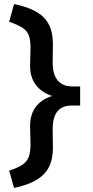

<svg xmlns="http://www.w3.org/2000/svg" viewBox="-20 -722 457 944"><path d="M49 202 25 117Q65 104 88 89.5Q111 75 120.5 51.5Q130 28 130 -11L128 -102Q128 -215 236 -250Q128 -288 128 -398L130 -489Q130 -527 121 -549.5Q112 -572 89 -586.5Q66 -601 25 -615L49 -702Q149 -682 194.5 -637Q240 -592 240 -507L239 -412Q239 -357 263 -327.5Q287 -298 332 -297H374V-203H330Q239 -202 239 -88L240 7Q240 89 195 135Q150 181 49 202Z"/></svg>

Font: Lexend Deca Medium
Style: Regular
Weight: 500
Designer: Bonnie Shaver-Troup, Thomas Jockin
Foundry: Lexend
Version: Version 1.008; ttfautohint (v1.8.4.7-5d5b)